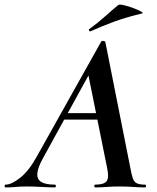

<svg xmlns="http://www.w3.org/2000/svg" viewBox="-58 -815 683 835"><path d="M-34 0Q-38 0 -38 -6Q-38 -12 -34 -12Q-8 -12 30 -42Q68 -72 103 -136L382 -634Q384 -638 391.5 -637Q399 -636 400 -633L509 -84Q514 -57 519 -41Q524 -25 536 -18.5Q548 -12 573 -12Q577 -12 577 -6Q577 0 573 0Q547 0 520.5 -2Q494 -4 462 -4Q431 -4 406.5 -2Q382 0 356 0Q352 0 352 -6Q352 -12 356 -12Q394 -12 405.5 -27Q417 -42 408 -84L323 -505L379 -582L130 -129Q107 -88 104.5 -62Q102 -36 121 -24Q140 -12 181 -12Q185 -12 185 -6Q185 0 180 0Q157 0 123.5 -2Q90 -4 58 -4Q29 -4 10.5 -2Q-8 0 -34 0ZM202 -295 218 -323H405L407 -295ZM336 -679Q332 -677 329.5 -682.5Q327 -688 331 -689Q367 -715 397 -742Q427 -769 456 -793Q461 -797 480.5 -792.5Q500 -788 521.5 -780Q543 -772 555.5 -765Q568 -758 558 -756Q491 -740 439 -721Q387 -702 336 -679Z"/></svg>

Font: Cormorant Light
Style: Bold Italic
Weight: 700
Italic angle: -10°
Version: Version 4.000